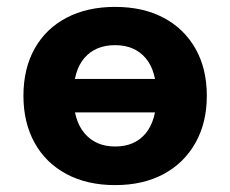

<svg xmlns="http://www.w3.org/2000/svg" viewBox="-20 -526 668 557"><path d="M314 11Q233 11 173 -21Q113 -53 80.5 -111.5Q48 -170 48 -248Q48 -327 80.5 -385Q113 -443 173 -474.5Q233 -506 314 -506Q395 -506 454.5 -474.5Q514 -443 547 -385Q580 -327 580 -248Q580 -170 547 -111.5Q514 -53 454.5 -21Q395 11 314 11ZM314 -101Q371 -101 402.5 -139Q434 -177 434 -249Q434 -321 402 -358Q370 -395 314 -395Q257 -395 225 -358Q193 -321 193 -249Q193 -177 225.5 -139Q258 -101 314 -101ZM153 -200V-297H475V-200Z"/></svg>

Font: Nunito Sans 10pt ExtraBold
Style: Regular
Weight: 800
Designer: Vernon Adams
Foundry: Vernon Adams
Version: Version 3.101;gftools[0.9.27]